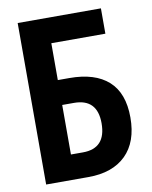

<svg xmlns="http://www.w3.org/2000/svg" viewBox="-81 -775 663 836"><g transform="rotate(-10 250.0 -357.0)"><path d="M55 0V-714H423V-602H184V-439H235Q348 -439 407.5 -385.5Q467 -332 467 -224Q467 -116 408 -58Q349 0 242 0ZM184 -110H237Q339 -110 339 -221Q339 -329 236 -329H184Z"/></g></svg>

Font: Noto Sans Mono ExtraCondensed
Style: Bold
Weight: 700
Width: 2
Designer: Monotype Design Team
Foundry: Monotype Imaging Inc.
Version: Version 2.014